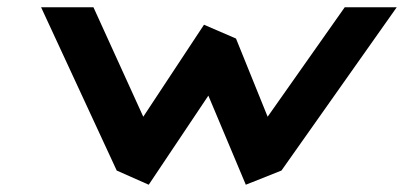

<svg xmlns="http://www.w3.org/2000/svg" viewBox="-20 -502 1111 528"><path d="M541 -434 374 -181 237 -482H93L301 -33L389 6L553 -239L656 6L754 -33L1071 -482H928L716 -181L629 -396Z"/></svg>

Font: Bluebird
Style: ExtObl
Weight: 400
Designer: Jasper
Foundry: Cannot Into Space Fonts
Version: Version 0.98